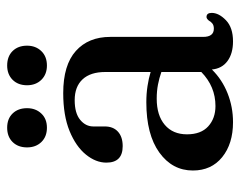

<svg xmlns="http://www.w3.org/2000/svg" viewBox="-87 -573 670 536"><g transform="rotate(-90 248.0 -305.0)"><path d="M40 -101.5Q40 -159 90.2 -195.2Q140.5 -231.5 230.5 -231.5Q254.5 -231.5 275.8 -228.2Q297 -225 315 -219.5V-346Q315 -387.5 294.5 -409.5Q274 -431.5 236.5 -431.5Q200 -431.5 181.5 -416.2Q163 -401 163 -379.5V-347.5Q163 -324 148.5 -310.8Q134 -297.5 108 -297.5Q62 -297.5 62 -343Q62 -372.5 84.5 -400.2Q107 -428 150.2 -445.8Q193.5 -463.5 256 -463.5Q334.5 -463.5 373.8 -428.2Q413 -393 413 -332V-73Q413 -43 436 -43Q445 -43 450.2 -47Q455.5 -51 458.5 -57Q464 -63.5 468.5 -63.5Q480 -63.5 480 -49Q480 -29 459.5 -9.2Q439 10.5 400.5 10.5Q366.5 10.5 345.5 -5Q324.5 -20.5 322 -48.5Q294 -20 255.8 -4.8Q217.5 10.5 175 10.5Q114.5 10.5 77.2 -19.8Q40 -50 40 -101.5ZM141 -118Q141 -79 163.2 -58.8Q185.5 -38.5 220 -38.5Q274.5 -38.5 315 -78V-189.5Q298 -195.5 279.8 -199Q261.5 -202.5 240.5 -202.5Q194 -202.5 167.5 -180Q141 -157.5 141 -118ZM159.5 -509Q134.5 -509 119.5 -524.5Q104.5 -540 104.5 -564.5Q104.5 -589.5 119.5 -604.8Q134.5 -620 159.5 -620Q184.5 -620 199.2 -604.8Q214 -589.5 214 -564.5Q214 -540.5 199.2 -524.8Q184.5 -509 159.5 -509ZM333 -509Q308.5 -509 293.2 -524.5Q278 -540 278 -564.5Q278 -589.5 293.2 -604.8Q308.5 -620 333 -620Q358.5 -620 373.5 -604.8Q388.5 -589.5 388.5 -564.5Q388.5 -540.5 373.5 -524.8Q358.5 -509 333 -509Z"/></g></svg>

Font: Fraunces 72pt S050
Style: Regular
Weight: 400
Version: Version 1.000; ttfautohint (v1.8.3)